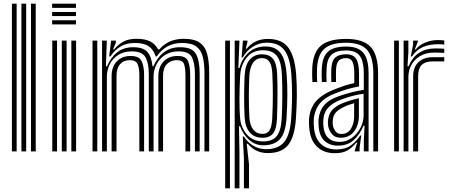

<svg xmlns="http://www.w3.org/2000/svg" viewBox="-20 -820 2446 1040"><path d="M147.8 0V-800H173.5V0ZM44.5 0V-800H70.2V0ZM96 0V-800H121.8V0Z M262.5 -777.5V-800H391.5V-777.5ZM262.5 -732.8V-755H391.5V-732.8ZM262.5 -687.8V-710.2H391.5V-687.8ZM366.5 0V-600H392.2V0ZM263.2 0V-600H289V0ZM314.8 0V-600H340.8V0Z M1087.5 0V-423.2Q1087.5 -473 1079 -509.9Q1070.5 -546.8 1044.8 -567Q1019 -587.2 966.8 -587.2Q920.2 -587.2 886.6 -568.4Q853 -549.5 828.8 -514H823.5Q810.8 -552.5 784.9 -569.9Q759 -587.2 711 -587.2Q665 -587.2 633.6 -568.6Q602.2 -550 577.8 -514H571.5L581.8 -600H607.2L607.8 -590.2L592.5 -552.5H598.2Q622 -580.8 649.6 -595.2Q677.2 -609.8 719.2 -609.8Q765.5 -609.8 792.5 -596.2Q819.5 -582.8 836.5 -552.5H843.2Q868.5 -582 901.5 -595.9Q934.5 -609.8 975 -609.8Q1034.2 -609.8 1063.8 -587.4Q1093.2 -565 1103.1 -524.2Q1113 -483.5 1113 -428.2V0ZM481.2 0V-600H507V0ZM532.8 0V-600H558.5L553.8 -461.2H559.8Q581 -511 616.4 -537.9Q651.8 -564.8 703.5 -564.2Q755 -563.8 777.5 -539.6Q800 -515.5 806.2 -461.2H811.2Q832.8 -510.8 869.2 -537.8Q905.8 -564.8 957.2 -564.2Q1022 -563.8 1041.8 -527.2Q1061.5 -490.8 1061.5 -421.5V0H1035.8V-418.2Q1035.8 -477.8 1019.6 -509.8Q1003.5 -541.8 947.8 -541.8Q904.5 -541.8 874.1 -522.2Q843.8 -502.8 827.8 -471.5Q811.8 -440.2 811.8 -405.2V0H786V-418.2Q786 -477.8 768 -509.8Q750 -541.8 694 -541.8Q650.5 -541.8 620.2 -522.2Q590 -502.8 574.4 -471.5Q558.8 -440.2 558.8 -405.2V0ZM584.5 0V-407.5Q584.5 -456.5 612 -486.6Q639.5 -516.8 687.5 -516.8Q733.8 -516.8 747.1 -488.8Q760.5 -460.8 760.5 -413.2V0H734.8V-411.8Q734.8 -451.5 725.2 -472.9Q715.8 -494.2 683.8 -494.2Q650 -494.2 630.6 -472.4Q611.2 -450.5 611.2 -410.2V0ZM837.8 0V-407.5Q837.8 -456.5 865.6 -486.6Q893.5 -516.8 941.5 -516.8Q987.8 -516.8 999 -488.4Q1010.2 -460 1010.2 -413.2V0H984.5V-411.8Q984.5 -451 977 -472.6Q969.5 -494.2 937.5 -494.2Q904 -494.2 883.6 -472.4Q863.2 -450.5 863.2 -410.2V0Z M1301.2 200V37.5L1295 -80.8H1301.2Q1320 -49.5 1352 -30.6Q1384 -11.8 1421 -11.8Q1487 -11.8 1518.8 -50.2Q1550.5 -88.8 1557.2 -176.2Q1561.8 -244 1562.1 -300.5Q1562.5 -357 1558 -419.5Q1551 -507.5 1520.5 -548.1Q1490 -588.8 1425.2 -588.8Q1383.2 -588.8 1348.9 -566.4Q1314.5 -544 1294.5 -508.2H1288.5L1295.8 -600H1320.2V-591.5L1311.5 -556.5H1316.5Q1358.8 -609.2 1430.8 -609.2Q1505 -609.2 1540.2 -564Q1575.5 -518.8 1584 -419.2Q1588.5 -358.8 1587.9 -300.8Q1587.2 -242.8 1583 -177.8Q1576 -78.5 1540.8 -34.6Q1505.5 9.2 1431 9.2Q1363.5 9.2 1322.2 -41.5H1316.2L1328.8 69.8V200ZM1199.8 200V-600H1225.5V200ZM1251.2 200V-600H1277L1271 -451.5H1277Q1289.8 -501.5 1326.2 -534.9Q1362.8 -568.2 1418 -568.2Q1472.2 -568.2 1499.2 -533.4Q1526.2 -498.5 1532.5 -419.5Q1537 -358.2 1536.5 -301.8Q1536 -245.2 1531.8 -176.5Q1526 -99.2 1496.8 -66.9Q1467.5 -34.5 1410.5 -33Q1364.5 -31.8 1331 -60.9Q1297.5 -90 1280.2 -136H1274.5L1277 4V200ZM1406 -54Q1456.5 -54 1479.4 -83.4Q1502.2 -112.8 1505.8 -177Q1508.8 -234.2 1509.2 -293.4Q1509.8 -352.5 1506.8 -418.2Q1503.2 -487.2 1479.4 -517.5Q1455.5 -547.8 1404.8 -547.8Q1347.5 -547.8 1315.8 -507.4Q1284 -467 1280.8 -410Q1273.8 -275.8 1280 -185Q1284.2 -129.2 1317.1 -91.6Q1350 -54 1406 -54ZM1402.2 -73.8Q1357 -73.8 1332.4 -103.2Q1307.8 -132.8 1305 -184.8Q1302.2 -240.2 1302.4 -296.6Q1302.5 -353 1305 -410.5Q1308 -469 1333.2 -497.5Q1358.5 -526 1398.2 -526Q1437.8 -526 1458.1 -501.9Q1478.5 -477.8 1481.2 -419.2Q1483.5 -361.5 1483.1 -302.9Q1482.8 -244.2 1480.2 -177.5Q1478 -120.5 1459.1 -97.1Q1440.2 -73.8 1402.2 -73.8ZM1402.2 -94.8Q1428.2 -94.8 1440.2 -114.2Q1452.2 -133.8 1454.5 -178.2Q1457.8 -244.5 1457.9 -300.9Q1458 -357.2 1455.2 -419.2Q1453.2 -464.5 1439.9 -484.9Q1426.5 -505.2 1398 -505.2Q1367.8 -505.2 1350.6 -479.9Q1333.5 -454.5 1330.8 -410Q1328 -359.2 1327.9 -300Q1327.8 -240.8 1330.8 -184Q1333.2 -142.5 1351.4 -118.6Q1369.5 -94.8 1402.2 -94.8Z M2002.2 0V-421.8Q2002.2 -511 1968.1 -549.8Q1934 -588.5 1854.8 -588.5Q1773.2 -588.5 1736.8 -555.8Q1700.2 -523 1697.2 -447.5Q1696.5 -431 1696.5 -412.5Q1696.5 -394 1698 -375.8H1672.2Q1671 -395 1670.8 -411.5Q1670.5 -428 1671.2 -448.5Q1674.8 -535.2 1717.8 -572.2Q1760.8 -609.2 1854.8 -609.2Q1947.8 -609.2 1987.9 -565.8Q2028 -522.2 2028 -421.8V0ZM1950.8 0.2V-62L1954.8 -138.8H1948.8Q1928 -89.8 1894.9 -60.2Q1861.8 -30.8 1809.2 -31.2Q1765.8 -31.2 1738 -56.8Q1710.2 -82.2 1706.2 -133.8Q1705.8 -141.2 1705.1 -151.6Q1704.5 -162 1705.2 -169.8Q1709 -217 1734.6 -248.6Q1760.2 -280.2 1819.5 -300.5Q1893 -325.2 1950.5 -333.2V-421.8Q1950.5 -488.8 1928.5 -517.8Q1906.5 -546.8 1854.8 -546.8Q1800.5 -546.8 1775.6 -523.4Q1750.8 -500 1748.8 -446.2Q1748.2 -430.5 1748.1 -412.6Q1748 -394.8 1749 -375.8H1723.5Q1722.2 -395.8 1722.2 -413.6Q1722.2 -431.5 1723 -446.8Q1725.5 -511.5 1756.1 -539.6Q1786.8 -567.8 1854.8 -567.8Q1920 -567.8 1948.2 -533.9Q1976.5 -500 1976.5 -421.8V0.2ZM1793.2 9.8Q1733 9.8 1696.6 -25.8Q1660.2 -61.2 1654.8 -129.5Q1654 -140 1653.5 -153.2Q1653 -166.5 1653.8 -174.5Q1658.5 -234 1692.6 -272.9Q1726.8 -311.8 1802.5 -340Q1830.5 -350.8 1849.1 -356.9Q1867.8 -363 1899 -369.8V-422Q1899 -465.5 1889.2 -485.4Q1879.5 -505.2 1854.8 -505.2Q1826.2 -505.2 1813.9 -490.4Q1801.5 -475.5 1800.2 -443Q1800 -435 1799.8 -415.9Q1799.5 -396.8 1800.2 -375.8H1774.8Q1773.8 -400 1774 -416.8Q1774.2 -433.5 1774.5 -445.8Q1776.2 -491 1796.2 -508.5Q1816.2 -526 1854.8 -526Q1893.2 -526 1909 -501.4Q1924.8 -476.8 1924.8 -422V-352Q1890.2 -345.2 1864.2 -337.8Q1838.2 -330.2 1811 -320.2Q1742.5 -295.8 1713.1 -260.4Q1683.8 -225 1679.5 -172.5Q1679 -163.8 1679.4 -152.5Q1679.8 -141.2 1680.5 -131.5Q1685.2 -72.2 1716.9 -41.4Q1748.5 -10.5 1801.5 -10.5Q1850 -10.5 1880.5 -32.5Q1911 -54.5 1931 -86H1936.8L1927.8 -19.8V0H1902L1901.5 -4L1915 -47.5H1910.2Q1886.5 -19 1860.9 -4.6Q1835.2 9.8 1793.2 9.8ZM1818.8 -51.5Q1855.8 -51.5 1885.4 -72.8Q1915 -94 1932.2 -126.9Q1949.5 -159.8 1949.5 -194.8V-312.2Q1893.2 -305.2 1828 -280.8Q1782.8 -263.5 1758 -237.2Q1733.2 -211 1730.8 -165.2Q1730.2 -157.5 1730.9 -149.8Q1731.5 -142 1732 -136Q1735.2 -95 1757.8 -73.2Q1780.2 -51.5 1818.8 -51.5ZM1825.2 -74Q1794.5 -74 1778.2 -93.4Q1762 -112.8 1757.5 -138.2Q1755.8 -152.5 1756.2 -163Q1758.8 -200.5 1778.1 -222.9Q1797.5 -245.2 1835.8 -261Q1855 -268.8 1878.4 -276Q1901.8 -283.2 1924 -287.8V-192.5Q1924 -143.5 1898.5 -108.8Q1873 -74 1825.2 -74ZM1829 -94.2Q1862.8 -94.2 1880.5 -122.1Q1898.2 -150 1898.2 -190.2V-261Q1861.5 -250.5 1844.2 -241.2Q1811.2 -225.8 1797.1 -208.5Q1783 -191.2 1782.2 -163Q1782.2 -157.2 1782.2 -151.8Q1782.2 -146.2 1783.2 -140.5Q1786.2 -124.5 1796.9 -109.4Q1807.5 -94.2 1829 -94.2Z M2205 -514 2217.8 -580.2V-600H2243.2L2243.8 -596L2227 -552.5H2231.8Q2250.8 -576 2283.6 -589.5Q2316.5 -603 2350.8 -603Q2366.8 -603 2386.5 -600.8V-578.5Q2372.2 -580.5 2352.5 -580.5Q2306 -580.5 2270.9 -565.2Q2235.8 -550 2211.2 -514ZM2166.2 0V-600H2192V-538L2187.2 -461.2H2193.2Q2214.8 -511.5 2251.2 -534.6Q2287.8 -557.8 2338.8 -557.8Q2352 -557.8 2366.1 -557.1Q2380.2 -556.5 2386.5 -556V-533.5Q2379 -534 2363.6 -534.6Q2348.2 -535.2 2334 -535.2Q2287.2 -535.2 2255.8 -516.5Q2224.2 -497.8 2208.2 -468Q2192.2 -438.2 2192.2 -405.2V0ZM2114.8 0V-600H2140.5V0ZM2218 0V-407.5Q2218 -457.2 2247.2 -483.8Q2276.5 -510.2 2322.2 -510.2H2386.5V-487.5Q2371.8 -487.8 2354.4 -487.6Q2337 -487.5 2322.2 -487.5Q2245 -487.5 2245 -410.2V0Z"/></svg>

Font: Big Shoulders Inline Display ExtraBold
Style: Regular
Weight: 800
Designer: Patric King
Foundry: XO Type Co
Version: Version 1.000